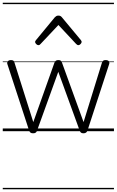

<svg xmlns="http://www.w3.org/2000/svg" viewBox="-20 -950 845 1390"><path d="M220 15Q206 15 200 9.5Q194 4 191 -4L34 -484Q29 -496 36 -505.5Q43 -515 60 -515Q71 -515 77 -510.5Q83 -506 85 -496L221 -66L374 -496Q378 -506 384.5 -510.5Q391 -515 403 -515Q414 -515 420 -510.5Q426 -506 429 -496L585 -66L718 -496Q721 -506 727 -510.5Q733 -515 744 -515Q762 -515 768.5 -506Q775 -497 769 -482L613 -4Q610 4 603.5 9.5Q597 15 584 15Q571 15 565.5 9.5Q560 4 557 -4L402 -430L248 -4Q246 4 239.5 9.5Q233 15 220 15ZM258 -623Q250 -623 242 -631Q234 -639 234 -647Q234 -649 235.5 -652Q237 -655 240 -659L377 -825Q383 -831 388.5 -834Q394 -837 403 -837Q412 -837 417.5 -834Q423 -831 428 -825L566 -659Q569 -655 570 -652Q571 -649 571 -647Q571 -639 563 -631Q555 -623 548 -623Q543 -623 539 -625.5Q535 -628 531 -632L403 -769L274 -632Q271 -628 267 -625.5Q263 -623 258 -623ZM0 410H805V420H0ZM0 -20H805V0H0ZM0 -505H805V-500H0ZM0 -930H805V-920H0Z"/></svg>

Font: Playwrite DE Grund Guides
Style: Regular
Weight: 400
Designer: Veronika Burian, José Scaglione
Foundry: TypeTogether
Version: Version 1.003